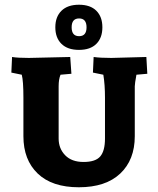

<svg xmlns="http://www.w3.org/2000/svg" viewBox="-20 -781 669 812"><path d="M550 -416V-205Q550 -105 488.5 -47Q427 11 313.5 11Q200 11 139.5 -47Q79 -105 79 -205V-368Q79 -439 72 -465L28 -474L31 -540Q55 -536 102 -536L277 -540L282 -469L236 -465Q228 -446 228 -416V-195Q228 -153 255.5 -124.5Q283 -96 333.5 -96Q384 -96 404 -119.5Q424 -143 424 -195V-368Q424 -423 417 -465L373 -474L376 -540Q404 -536 451 -536L599 -540L603 -469L557 -465Q550 -427 550 -416ZM240 -735.5Q266 -761 314 -761Q362 -761 387.5 -735.5Q413 -710 413 -665.5Q413 -621 387.5 -595.5Q362 -570 314 -570Q266 -570 240 -595.5Q214 -621 214 -665.5Q214 -710 240 -735.5ZM346 -665.5Q346 -703 314.5 -703Q283 -703 283 -665.5Q283 -628 314.5 -628Q346 -628 346 -665.5Z"/></svg>

Font: Andada SC
Style: Bold
Weight: 700
Designer: Carolina Giovagnoli
Foundry: Carolina Giovagnoli
Version: Version 1.003